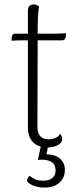

<svg xmlns="http://www.w3.org/2000/svg" viewBox="-20 -654 368 867"><path d="M150 -428 149 -80Q149 -54 161.5 -39.5Q174 -25 199 -25Q216 -25 231 -31.5Q246 -38 251 -50Q261 -39 261 -27Q261 -10 242.5 0.5Q224 11 196 12L190 43Q229 43 251 62.5Q273 82 273 113Q273 149 248 171Q223 193 183 193Q128 193 102 165V163Q102 157 105.5 150Q109 143 114 140Q126 150 139.5 156Q153 162 176 162Q201 162 216 150Q231 138 231 115Q231 67 167 67L151 68L164 8Q137 1 121.5 -21Q106 -43 106 -78V-472H92Q58 -472 32 -470L33 -486Q34 -493 38 -497.5Q42 -502 47 -502H106V-607Q106 -620 113 -627Q120 -634 132 -634Q145 -634 157 -624Q150 -602 150 -502H218Q258 -502 278 -504L277 -488Q276 -481 272 -476.5Q268 -472 263 -472H150Z"/></svg>

Font: Arima Madurai ExtraLight
Style: Regular
Weight: 275
Designer: Joana Correia and Natanael Gama
Foundry: NDISCOVER
Version: Version 1.020